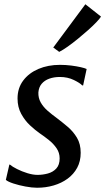

<svg xmlns="http://www.w3.org/2000/svg" viewBox="-20 -873 495 903"><path d="M371 -471.5H366.5Q356.5 -482.5 327.2 -496.8Q298 -511 261.5 -511Q234 -511 211.8 -503Q189.5 -495 176 -479Q162.5 -463 160.5 -438.5Q159.5 -412.5 171.5 -391.2Q183.5 -370 203.8 -352.2Q224 -334.5 247.5 -317.5Q272.5 -298.5 298.2 -276.8Q324 -255 341.8 -225.5Q359.5 -196 359.5 -154.5Q359.5 -114.5 343 -84Q326.5 -53.5 297.8 -32.5Q269 -11.5 232.2 -0.8Q195.5 10 154.5 10Q130.5 10 99.8 4.2Q69 -1.5 43 -10Q17 -18.5 7.5 -27L24 -99H26.5Q38 -89 60.5 -77.8Q83 -66.5 109 -58.5Q135 -50.5 156.5 -50.5Q181 -50.5 205 -57Q229 -63.5 244.8 -80.5Q260.5 -97.5 260.5 -128Q260.5 -154.5 246.2 -175.5Q232 -196.5 210.2 -214Q188.5 -231.5 165.5 -247Q145.5 -261 121.2 -283.5Q97 -306 79.8 -337.5Q62.5 -369 62.5 -410Q62.5 -458.5 89 -494Q115.5 -529.5 160.8 -548.8Q206 -568 262 -568Q288.5 -568 314.2 -564.8Q340 -561.5 359.8 -557Q379.5 -552.5 387.5 -548.5ZM230.5 -649.5 381.5 -853 455 -795Q449.5 -785.5 433.2 -768.5Q417 -751.5 394.2 -731.2Q371.5 -711 346.8 -690.8Q322 -670.5 298.8 -654Q275.5 -637.5 258.5 -629Z"/></svg>

Font: Merriweather Light 18pt
Style: Italic
Weight: 400
Italic angle: -7.8°
Version: Version 2.101